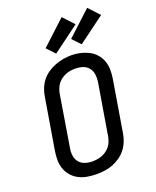

<svg xmlns="http://www.w3.org/2000/svg" viewBox="-178 -1093 976 1202"><g transform="rotate(-20 310.0 -491.5)"><path d="M254 8Q223 8 193.5 3Q164 -2 138 -15Q112 -28 92.5 -49.5Q73 -71 63 -98.5Q53 -126 52.5 -156.5Q52 -187 57 -217L114 -560Q118 -586 128.5 -612.5Q139 -639 156.5 -661Q174 -683 198 -699.5Q222 -716 248.5 -726Q275 -736 302 -741Q329 -746 356 -746Q387 -746 416 -739.5Q445 -733 471 -720Q497 -707 516.5 -685.5Q536 -664 546 -636.5Q556 -609 556.5 -578.5Q557 -548 552 -518L495 -175Q491 -149 480.5 -123Q470 -97 452.5 -74.5Q435 -52 411 -35.5Q387 -19 361 -9Q335 1 307.5 4.5Q280 8 254 8ZM256 -76Q272 -76 288.5 -78.5Q305 -81 320.5 -87Q336 -93 350.5 -103.5Q365 -114 375.5 -127.5Q386 -141 392 -157Q398 -173 401 -189L458 -531Q462 -557 458.5 -582Q455 -607 440 -625.5Q425 -644 401.5 -651.5Q378 -659 352 -659Q336 -659 319.5 -656.5Q303 -654 287.5 -647.5Q272 -641 258 -631Q244 -621 233.5 -607Q223 -593 217 -577.5Q211 -562 208 -546L152 -204Q147 -179 150.5 -153.5Q154 -128 168.5 -110Q183 -92 206.5 -84Q230 -76 256 -76ZM443 -788 392 -842 553 -991 620 -919ZM273 -788 222 -842 383 -991 450 -919Z"/></g></svg>

Font: Iosevka Curly MdExObl
Style: Regular
Weight: 500
Width: 7
Italic angle: -9°
Monospace: yes
Designer: Belleve Invis
Foundry: Belleve Invis
Version: Version 11.1.0; ttfautohint (v1.8.3)